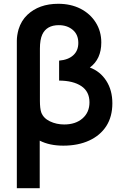

<svg xmlns="http://www.w3.org/2000/svg" viewBox="-20 -755 644 1015"><path d="M190 240H69V-540Q69 -566.5 78 -599.5Q92 -645.5 124.5 -676.5Q186.5 -735 288 -735Q354 -735 405.5 -709Q457 -682.5 486.2 -636Q515.5 -589.5 515.5 -530.5Q515.5 -442.5 455 -398Q509.5 -378 541.8 -328Q574 -278 574 -209Q574 -138.5 542 -88.5Q509.5 -38.5 451 -11.8Q392.5 15 314.5 15Q242 15 190 -11.5ZM319.5 -97Q379.5 -97 416.2 -129Q453 -161 453 -214Q453 -271 410 -299.8Q367 -328.5 292.5 -329V-434.5Q340.5 -438.5 367.2 -462.8Q394 -487 394 -528Q394 -572.5 364.5 -597.2Q335 -622 291 -622Q226.5 -622 203.5 -572.5Q191 -545.5 191 -497.5V-221.5Q191 -182 198 -161Q209.5 -130 244 -113.5Q278.5 -97 319.5 -97Z"/></svg>

Font: Vortex Mix
Style: Bold
Weight: 700
Designer: Mikhail Sharanda
Foundry: Mikhail Sharanda
Version: Version 4.504;Glyphs 3.1.2 (3151)